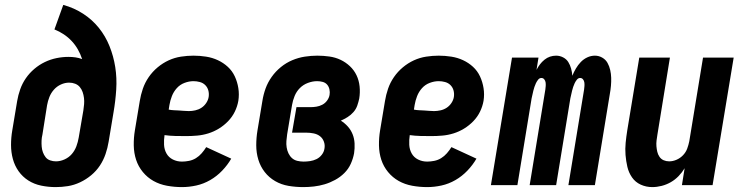

<svg xmlns="http://www.w3.org/2000/svg" viewBox="-20 -755 3040 783"><path d="M207 8Q177 8 148 2Q119 -4 95.5 -19Q72 -34 56 -56.5Q40 -79 32.5 -106.5Q25 -134 25 -164Q25 -194 30 -223L50 -343Q54 -367 62.5 -391Q71 -415 85.5 -436Q100 -457 120 -474Q140 -491 163 -502Q186 -513 210.5 -518Q235 -523 259 -523Q274 -523 288 -521Q302 -519 315 -514Q308 -535 297.5 -553.5Q287 -572 272.5 -587.5Q258 -603 240 -615Q222 -627 202 -635L238 -735Q282 -723 319 -699Q356 -675 383 -641.5Q410 -608 426.5 -567Q443 -526 450 -481.5Q457 -437 454 -390Q451 -343 443 -297L423 -177Q419 -152 410.5 -127Q402 -102 387.5 -80Q373 -58 352 -40.5Q331 -23 306.5 -11.5Q282 0 257 4Q232 8 207 8ZM208 -97Q226 -97 243.5 -105Q261 -113 273 -127Q285 -141 291.5 -158.5Q298 -176 301 -194L320 -305Q322 -318 323 -330.5Q324 -343 322.5 -355.5Q321 -368 317 -379.5Q313 -391 305.5 -400Q298 -409 286.5 -413.5Q275 -418 262 -418Q245 -418 228.5 -410.5Q212 -403 200 -389.5Q188 -376 181.5 -359.5Q175 -343 172 -326L153 -206Q150 -194 149.5 -181.5Q149 -169 150 -157Q151 -145 155 -134Q159 -123 166 -114Q173 -105 184.5 -101Q196 -97 208 -97Z M722 8Q691 8 661 2.5Q631 -3 606 -17Q581 -31 562.5 -53.5Q544 -76 535 -103.5Q526 -131 525.5 -162Q525 -193 530 -223L550 -343Q554 -368 562.5 -393Q571 -418 586.5 -440.5Q602 -463 623 -480.5Q644 -498 668 -509Q692 -520 718 -524Q744 -528 769 -528Q795 -528 820.5 -524Q846 -520 868.5 -509.5Q891 -499 909 -482.5Q927 -466 937.5 -443.5Q948 -421 952 -395.5Q956 -370 952 -344Q948 -321 937.5 -299.5Q927 -278 910 -260.5Q893 -243 872.5 -230.5Q852 -218 829.5 -211Q807 -204 784 -202Q761 -200 739 -200Q717 -200 694.5 -200.5Q672 -201 651 -204Q648 -184 649 -164.5Q650 -145 659 -129Q668 -113 685 -104.5Q702 -96 722 -96Q736 -96 751 -99Q766 -102 779 -110Q792 -118 802.5 -130Q813 -142 821 -155L923 -108Q908 -82 886 -59Q864 -36 837 -20.5Q810 -5 780.5 1.5Q751 8 722 8ZM750 -302Q763 -302 776.5 -305Q790 -308 801.5 -315.5Q813 -323 821 -335Q829 -347 831 -360Q833 -374 829.5 -386.5Q826 -399 817 -408Q808 -417 795 -420.5Q782 -424 769 -424Q751 -424 732.5 -417Q714 -410 701 -395.5Q688 -381 681 -363Q674 -345 671 -327L668 -308Q678 -306 688.5 -305.5Q699 -305 709 -304.5Q719 -304 729.5 -303Q740 -302 750 -302Z M1217 8Q1186 8 1156.5 3Q1127 -2 1102 -16.5Q1077 -31 1059.5 -53.5Q1042 -76 1033.5 -104Q1025 -132 1025 -162.5Q1025 -193 1030 -223L1050 -343Q1054 -369 1063 -394Q1072 -419 1088 -441.5Q1104 -464 1125.5 -481.5Q1147 -499 1172 -509.5Q1197 -520 1223 -524Q1249 -528 1274 -528Q1299 -528 1323.5 -524.5Q1348 -521 1369 -511Q1390 -501 1407 -485Q1424 -469 1434 -448Q1444 -427 1446.5 -402.5Q1449 -378 1445 -353Q1442 -339 1437 -324.5Q1432 -310 1421.5 -298Q1411 -286 1397.5 -277.5Q1384 -269 1370 -263Q1386 -253 1398.5 -239Q1411 -225 1418 -207.5Q1425 -190 1426 -170Q1427 -150 1424 -130Q1420 -108 1410.5 -87Q1401 -66 1384.5 -49.5Q1368 -33 1347 -21.5Q1326 -10 1304 -3.5Q1282 3 1260 5.5Q1238 8 1217 8ZM1218 -96Q1231 -96 1244.5 -98Q1258 -100 1270.5 -106Q1283 -112 1292 -123.5Q1301 -135 1303 -148Q1306 -163 1301 -177Q1296 -191 1285 -199.5Q1274 -208 1259 -211Q1244 -214 1229 -214H1171L1189 -318H1246Q1258 -318 1270.5 -320Q1283 -322 1294.5 -328Q1306 -334 1314 -345Q1322 -356 1324 -368Q1326 -379 1323.5 -390.5Q1321 -402 1314 -410Q1307 -418 1296 -421Q1285 -424 1273 -424Q1255 -424 1236 -417Q1217 -410 1203 -396Q1189 -382 1181.5 -363.5Q1174 -345 1171 -327L1151 -207Q1149 -193 1148 -180Q1147 -167 1149 -154Q1151 -141 1156.5 -129.5Q1162 -118 1171 -110Q1180 -102 1192.5 -99Q1205 -96 1218 -96Z M1722 8Q1691 8 1661 2.5Q1631 -3 1606 -17Q1581 -31 1562.5 -53.5Q1544 -76 1535 -103.5Q1526 -131 1525.5 -162Q1525 -193 1530 -223L1550 -343Q1554 -368 1562.5 -393Q1571 -418 1586.5 -440.5Q1602 -463 1623 -480.5Q1644 -498 1668 -509Q1692 -520 1718 -524Q1744 -528 1769 -528Q1795 -528 1820.5 -524Q1846 -520 1868.5 -509.5Q1891 -499 1909 -482.5Q1927 -466 1937.5 -443.5Q1948 -421 1952 -395.5Q1956 -370 1952 -344Q1948 -321 1937.5 -299.5Q1927 -278 1910 -260.5Q1893 -243 1872.5 -230.5Q1852 -218 1829.5 -211Q1807 -204 1784 -202Q1761 -200 1739 -200Q1717 -200 1694.5 -200.5Q1672 -201 1651 -204Q1648 -184 1649 -164.5Q1650 -145 1659 -129Q1668 -113 1685 -104.5Q1702 -96 1722 -96Q1736 -96 1751 -99Q1766 -102 1779 -110Q1792 -118 1802.5 -130Q1813 -142 1821 -155L1923 -108Q1908 -82 1886 -59Q1864 -36 1837 -20.5Q1810 -5 1780.5 1.5Q1751 8 1722 8ZM1750 -302Q1763 -302 1776.5 -305Q1790 -308 1801.5 -315.5Q1813 -323 1821 -335Q1829 -347 1831 -360Q1833 -374 1829.5 -386.5Q1826 -399 1817 -408Q1808 -417 1795 -420.5Q1782 -424 1769 -424Q1751 -424 1732.5 -417Q1714 -410 1701 -395.5Q1688 -381 1681 -363Q1674 -345 1671 -327L1668 -308Q1678 -306 1688.5 -305.5Q1699 -305 1709 -304.5Q1719 -304 1729.5 -303Q1740 -302 1750 -302Z M1982 0 2068 -520H2176L2168 -470Q2174 -482 2182 -492.5Q2190 -503 2200.5 -511.5Q2211 -520 2223 -524Q2235 -528 2248 -528Q2263 -528 2276.5 -521Q2290 -514 2297.5 -502Q2305 -490 2309 -475.5Q2313 -461 2314 -446Q2320 -461 2328.5 -475.5Q2337 -490 2348.5 -502Q2360 -514 2375 -521Q2390 -528 2406 -528Q2422 -528 2436 -520Q2450 -512 2457.5 -498.5Q2465 -485 2468.5 -469.5Q2472 -454 2472.5 -438Q2473 -422 2471.5 -405Q2470 -388 2467 -372L2406 0H2298L2362 -390Q2363 -397 2363.5 -404.5Q2364 -412 2363 -419Q2362 -426 2357.5 -431.5Q2353 -437 2346 -437Q2338 -437 2332.5 -430Q2327 -423 2323.5 -415.5Q2320 -408 2317.5 -400.5Q2315 -393 2313 -385Q2311 -377 2309.5 -369.5Q2308 -362 2306 -354L2248 0H2140L2204 -390Q2205 -397 2205.5 -404.5Q2206 -412 2205 -419Q2204 -426 2199.5 -431.5Q2195 -437 2188 -437Q2180 -437 2174.5 -430Q2169 -423 2165.5 -415.5Q2162 -408 2159.5 -400.5Q2157 -393 2155 -385Q2153 -377 2151.5 -369.5Q2150 -362 2148 -354L2090 0Z M2640 8Q2615 8 2593 -2Q2571 -12 2557.5 -31.5Q2544 -51 2538.5 -74.5Q2533 -98 2531 -123Q2529 -148 2531.5 -173Q2534 -198 2538 -223L2587 -520H2712L2661 -206Q2659 -194 2657.5 -182Q2656 -170 2657 -158.5Q2658 -147 2660.5 -136Q2663 -125 2669.5 -115.5Q2676 -106 2686.5 -101.5Q2697 -97 2709 -97Q2724 -97 2739 -103.5Q2754 -110 2765.5 -122Q2777 -134 2782.5 -149Q2788 -164 2791 -179L2847 -520H2972L2886 0H2761L2772 -69Q2762 -52 2747.5 -37Q2733 -22 2715.5 -12Q2698 -2 2678.5 3Q2659 8 2640 8Z"/></svg>

Font: Iosevka SS04 Extrabold
Style: Italic
Weight: 800
Italic angle: -9°
Monospace: yes
Designer: Belleve Invis
Foundry: Belleve Invis
Version: Version 19.0.0; ttfautohint (v1.8.4)